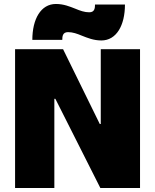

<svg xmlns="http://www.w3.org/2000/svg" viewBox="-20 -948 782 968"><path d="M360 -904C332 -915 301 -928 262 -928C186 -928 143 -852 143 -747H294C294 -765 296 -786 323 -786C347 -786 369 -778 393 -768C421 -757 452 -744 491 -744C567 -744 610 -820 610 -925H459C459 -907 457 -886 430 -886C406 -886 384 -894 360 -904ZM56 0H254V-450H259L486 0H686V-700H488V-323H483L298 -700H56Z"/></svg>

Font: Fixel Text Black
Style: Regular
Weight: 900
Width: 4
Designer: AlfaBravo + MacPaw
Foundry: Kyrylo Tkachov, Marchela Mozhyna, Serhii Makarenko, Maria Weinstein, Zakhar Kryvoshyya
Version: Version 1.211